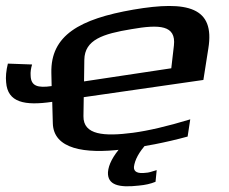

<svg xmlns="http://www.w3.org/2000/svg" viewBox="-162 -506 786 658"><path d="M314 130C336 128 354 124 371 117L375 77C357 83 345 86 339 86C310 90 296 83 297 66C300 42 314 15 342 -15L254 -4C225 29 210 58 208 84C206 128 245 138 314 130ZM295 -473C111 -441 11 -385 14 -256L15 -211C-33 -204 -56 -211 -57 -247C-58 -259 -56 -272 -52 -285L-135 -288C-141 -264 -143 -242 -141 -224C-136 -155 -78 -143 17 -157L19 -84C21 5 128 22 258 6C330 -3 404 -17 481 -38L490 -97C411 -73 346 -58 294 -51C195 -38 123 -43 124 -108L125 -173L535 -232L552 -340C575 -481 482 -505 295 -473ZM288 -406C385 -423 442 -420 434 -350L425 -272L126 -227L127 -301C128 -370 191 -390 288 -406Z"/></svg>

Font: Gamestation Warped
Style: Regular
Weight: 400
Designer: Jonas Hecksher
Foundry: Jonas Hecksher, Playtypeª, e-types AS
Version: Version 1.003